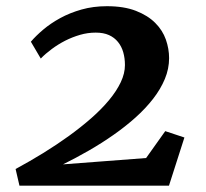

<svg xmlns="http://www.w3.org/2000/svg" viewBox="-20 -587 650 607"><path d="M29.3 -52.7Q73.7 -76.7 116.5 -103Q159.2 -129.4 197.8 -157.2Q236.3 -185.1 268.8 -213.6Q301.3 -242.2 325 -270.8Q348.6 -299.3 361.8 -327.1Q375 -355 375 -381.3Q375 -403.3 369.6 -421.9Q364.3 -440.4 353 -454.3Q341.8 -468.3 324.5 -476.1Q307.1 -483.9 282.7 -483.9Q257.3 -483.9 232.9 -476.8Q208.5 -469.7 186 -458.3Q163.6 -446.8 143.8 -432.1Q124 -417.5 108.9 -401.9L77.6 -455.1Q93.3 -473.6 116.7 -493.4Q140.1 -513.2 170.4 -529.8Q200.7 -546.4 237.8 -556.9Q274.9 -567.4 317.9 -567.4Q372.1 -567.4 409.7 -552.7Q447.3 -538.1 470.7 -514.6Q494.1 -491.2 504.4 -461.9Q514.6 -432.6 514.6 -403.3Q514.6 -369.6 501.2 -337.4Q487.8 -305.2 464.1 -274.7Q440.4 -244.1 408.2 -215.3Q376 -186.5 338.6 -160.4Q301.3 -134.3 260.5 -110.8Q219.7 -87.4 179.2 -67.4L441.9 -87.4L502.4 -172.4L563 -152.3L514.2 0H41.5Z"/></svg>

Font: Brush Lettering One
Style: Bold Italic
Weight: 400
Italic angle: -7°
Designer: Eben Sorkin
Foundry: Eben Sorkin
Version: Version 1.001